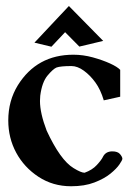

<svg xmlns="http://www.w3.org/2000/svg" viewBox="-20 -613 454 645"><path d="M246.6 -456.5 198.7 -504.9 152.8 -456.1 95.7 -469.7 211.4 -592.8 326.7 -475.6ZM218.8 12.7Q157.7 12.7 109.4 -19Q61 -50.8 34.4 -100.1Q7.8 -149.4 7.8 -208.5Q7.8 -274.4 40 -326.7Q104 -429.2 226.6 -429.2Q259.3 -429.2 292 -420.2Q324.7 -411.1 349.4 -399.9Q374 -388.7 383.8 -378.4V-288.1L328.6 -275.9Q317.9 -312 300.5 -335.9Q283.2 -359.9 261.7 -375.5Q240.2 -391.1 220.2 -391.1Q183.6 -391.1 169.9 -386.2Q158.2 -381.3 139.6 -359.1Q121.1 -336.9 115.2 -291.5Q114.3 -283.2 114.3 -273.9Q114.3 -232.9 136.7 -174.3Q182.6 -75.2 227.1 -48.3Q252.4 -32.7 264.2 -32.7Q290 -42 305.2 -58.6Q321.8 -76.7 326.2 -86.9Q335.4 -104.5 357.4 -104.5Q375.5 -104.5 383.3 -95.2Q391.1 -85.9 391.1 -79.6Q391.1 -75.2 381.3 -60.8Q371.6 -46.4 350.8 -29.5Q330.1 -12.7 297.1 0Q264.2 12.7 218.8 12.7Z"/></svg>

Font: Quaaykop
Style: Bold
Weight: 700
Designer: Tup Wanders
Foundry: Free font, DO NOT SELL
Version: Version 1.00;July 31, 2023;FontCreator 11.5.0.2430 64-bit